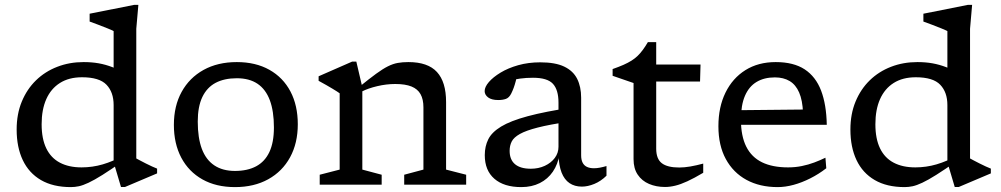

<svg xmlns="http://www.w3.org/2000/svg" viewBox="-20 -754 4087 784"><path d="M444 -325Q444 -377.5 414.8 -408Q385.5 -438.5 315 -438.5Q261.5 -438.5 224.8 -415.2Q188 -392 169 -349.2Q150 -306.5 150 -246.5Q150 -187.5 169 -148.2Q188 -109 224.5 -89.8Q261 -70.5 313 -70.5Q357.5 -70.5 399.5 -82.8Q441.5 -95 484 -119V-97.5Q433 -61.5 398.8 -40Q364.5 -18.5 341.5 -7.8Q318.5 3 302 6.5Q285.5 10 269.5 10Q196.5 10 147.2 -18.8Q98 -47.5 73 -100.2Q48 -153 48 -225Q48 -288.5 69 -339.2Q90 -390 127 -426Q164 -462 213.8 -481.2Q263.5 -500.5 321.5 -500.5Q354.5 -500.5 382.8 -495.5Q411 -490.5 439 -479.8Q467 -469 498 -450.5L444 -425.5V-627Q438 -630.5 420 -637.8Q402 -645 381.2 -653Q360.5 -661 346 -666V-698L527 -734H545L536.5 -636.5V-107Q541 -104.5 551.8 -98.8Q562.5 -93 575.5 -86.5Q588.5 -80 601 -74.2Q613.5 -68.5 621.5 -65.5V-46L490.5 9.5H474L444 -91.5Z M939.5 -56Q990.5 -56 1026 -75Q1061.5 -94 1080 -133.2Q1098.5 -172.5 1098.5 -233.5Q1098.5 -300 1081.8 -344.8Q1065 -389.5 1031.5 -412Q998 -434.5 947 -434.5Q896 -434.5 860.5 -415.8Q825 -397 806.2 -357.8Q787.5 -318.5 787.5 -257.5Q787.5 -191 804.2 -146.2Q821 -101.5 855 -78.8Q889 -56 939.5 -56ZM939.5 10Q862.5 10 806.5 -21.5Q750.5 -53 720.2 -110.2Q690 -167.5 690 -244Q690 -321.5 721.8 -379Q753.5 -436.5 811.2 -468.5Q869 -500.5 947 -500.5Q1024 -500.5 1080 -469Q1136 -437.5 1166 -380.5Q1196 -323.5 1196 -246.5Q1196 -169.5 1164.5 -111.8Q1133 -54 1075.2 -22Q1017.5 10 939.5 10Z M1459.5 -397.5V-61.5L1538.5 -40.5V0H1285.5V-40.5L1367 -61.5V-373Q1359 -379 1337 -392.2Q1315 -405.5 1281 -424V-442.5L1418 -502.5H1435ZM1630.5 -40.5 1709 -61.5V-315.5Q1709 -348.5 1697.2 -369.5Q1685.5 -390.5 1660.2 -400.8Q1635 -411 1594 -411Q1557.5 -411 1520.5 -402.2Q1483.5 -393.5 1457 -380L1446 -398.5Q1488 -432.5 1515.8 -452.8Q1543.5 -473 1564 -483.2Q1584.5 -493.5 1604 -497Q1623.5 -500.5 1647.5 -500.5Q1727 -500.5 1764.2 -460Q1801.5 -419.5 1801.5 -337.5V-61.5L1883.5 -40.5V0H1630.5Z M2318 -315.5 2302.5 -257Q2223.5 -245.5 2175.8 -233.2Q2128 -221 2103 -207Q2078 -193 2069.5 -176.2Q2061 -159.5 2061 -138Q2061 -102 2083 -83.5Q2105 -65 2147.5 -65Q2179 -65 2204.8 -77Q2230.5 -89 2245.5 -109.2Q2260.5 -129.5 2260.5 -154.5V-335Q2260.5 -387 2237.8 -411.8Q2215 -436.5 2156.5 -436.5Q2128.5 -436.5 2104.5 -433.2Q2080.5 -430 2059 -424L2094 -457Q2090 -438 2086 -422.8Q2082 -407.5 2077.5 -395.2Q2073 -383 2067.5 -372Q2059 -355 2045.8 -350.2Q2032.5 -345.5 2014.5 -345.5Q1987.5 -345.5 1973.2 -356.2Q1959 -367 1959 -382Q1959 -399 1976.2 -419Q1993.5 -439 2024 -457.5Q2054.5 -476 2096 -487.8Q2137.5 -499.5 2186 -499.5Q2247.5 -499.5 2284 -482Q2320.5 -464.5 2336.8 -432Q2353 -399.5 2353 -355V-120Q2353 -101.5 2359 -89.8Q2365 -78 2376.8 -72.5Q2388.5 -67 2405.5 -67Q2417 -67 2430 -69.5Q2443 -72 2456.5 -76V-36.5Q2433.5 -14 2406.8 -3Q2380 8 2356 8Q2326.5 8 2305.5 -6.2Q2284.5 -20.5 2273.2 -49.2Q2262 -78 2260.5 -122L2264.5 -123.5Q2258 -83 2237.5 -53Q2217 -23 2184.2 -6.5Q2151.5 10 2108.5 10Q2038 10 1998.8 -24Q1959.5 -58 1959.5 -120.5Q1959.5 -156.5 1973.8 -185.2Q1988 -214 2026.2 -237.2Q2064.5 -260.5 2135 -279.5Q2205.5 -298.5 2318 -315.5Z M2659.5 -147Q2659.5 -105 2682.5 -87.5Q2705.5 -70 2753.5 -70Q2774.5 -70 2799 -74.2Q2823.5 -78.5 2851.5 -86V-48.5Q2814.5 -26.5 2786.8 -13.8Q2759 -1 2737.2 4.2Q2715.5 9.5 2695.5 9.5Q2659.5 9.5 2630.2 -3Q2601 -15.5 2584 -40.8Q2567 -66 2567 -104V-415L2481.5 -444.5V-472Q2507 -481 2525.8 -489.2Q2544.5 -497.5 2558.8 -506.5Q2573 -515.5 2584 -526.2Q2595 -537 2605 -550.5Q2615 -564 2625.5 -582H2659.5V-473.5ZM2623.5 -421 2626 -490.5H2840.5L2838.5 -421Z M3147.5 -500.5Q3220.5 -500.5 3265.8 -470.8Q3311 -441 3332.8 -384Q3354.5 -327 3356 -244.5H2991L2989 -304L3289 -307L3259 -294Q3257 -344.5 3243.2 -376.2Q3229.5 -408 3204.5 -423Q3179.5 -438 3144 -438Q3100.5 -438 3069.5 -419.5Q3038.5 -401 3022 -363Q3005.5 -325 3005.5 -265Q3005.5 -198.5 3027.2 -155.2Q3049 -112 3091.8 -91.2Q3134.5 -70.5 3198 -70.5Q3227.5 -70.5 3254.2 -76Q3281 -81.5 3305 -90.5Q3329 -99.5 3350.5 -110L3354 -67Q3323 -43 3288.8 -25.8Q3254.5 -8.5 3220.5 0.8Q3186.5 10 3155.5 10Q3082.5 10 3028.2 -19.5Q2974 -49 2943.8 -104.5Q2913.5 -160 2913.5 -238.5Q2913.5 -317 2942.5 -376Q2971.5 -435 3024 -467.8Q3076.5 -500.5 3147.5 -500.5Z M3848.5 -325Q3848.5 -377.5 3819.2 -408Q3790 -438.5 3719.5 -438.5Q3666 -438.5 3629.2 -415.2Q3592.5 -392 3573.5 -349.2Q3554.5 -306.5 3554.5 -246.5Q3554.5 -187.5 3573.5 -148.2Q3592.5 -109 3629 -89.8Q3665.5 -70.5 3717.5 -70.5Q3762 -70.5 3804 -82.8Q3846 -95 3888.5 -119V-97.5Q3837.5 -61.5 3803.2 -40Q3769 -18.5 3746 -7.8Q3723 3 3706.5 6.5Q3690 10 3674 10Q3601 10 3551.8 -18.8Q3502.5 -47.5 3477.5 -100.2Q3452.5 -153 3452.5 -225Q3452.5 -288.5 3473.5 -339.2Q3494.5 -390 3531.5 -426Q3568.5 -462 3618.2 -481.2Q3668 -500.5 3726 -500.5Q3759 -500.5 3787.2 -495.5Q3815.5 -490.5 3843.5 -479.8Q3871.5 -469 3902.5 -450.5L3848.5 -425.5V-627Q3842.5 -630.5 3824.5 -637.8Q3806.5 -645 3785.8 -653Q3765 -661 3750.5 -666V-698L3931.5 -734H3949.5L3941 -636.5V-107Q3945.5 -104.5 3956.2 -98.8Q3967 -93 3980 -86.5Q3993 -80 4005.5 -74.2Q4018 -68.5 4026 -65.5V-46L3895 9.5H3878.5L3848.5 -91.5Z"/></svg>

Font: Newsreader 9pt
Style: Regular
Weight: 400
Designer: Hugues Gentile
Foundry: Production Type
Version: Version 1.003